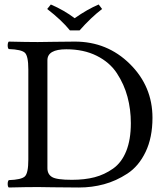

<svg xmlns="http://www.w3.org/2000/svg" viewBox="-20 -832 741 854"><path d="M291 -696.8Q254.9 -741.7 189.9 -792L206.1 -812Q266.1 -786.1 312 -751Q369.1 -791 418.9 -812L434.1 -792Q384.3 -753.9 334 -696.8ZM190.9 -84Q190.9 -57.1 211.4 -44.7Q231.9 -32.2 299.8 -32.2Q356.9 -32.2 400.9 -43.7Q444.8 -55.2 482.9 -82Q521 -108.9 541.5 -159.9Q562 -210.9 562 -284.2Q562 -345.2 547.1 -401.1Q532.2 -457 500 -506.1Q467.8 -555.2 409.9 -584Q352.1 -612.8 274.9 -612.8Q190.9 -612.8 190.9 -564ZM147.9 -645Q164.1 -645 218.5 -646Q272.9 -647 313 -647Q457 -647 557.6 -547.6Q658.2 -448.2 658.2 -308.1Q658.2 -220.2 627.7 -156.5Q597.2 -92.8 546.6 -59.8Q496.1 -26.9 442.6 -12.5Q389.2 2 331.1 2Q271 2 215.1 1Q159.2 0 148.9 0Q97.2 0 19 2Q14.2 -2 14.2 -13.9Q14.2 -25.9 19 -30.8Q75.2 -32.7 90.6 -47.4Q106 -62 106 -122.1V-522.9Q106 -583 90.6 -597.4Q75.2 -611.8 19 -613.8Q14.2 -617.7 14.2 -629.9Q14.2 -642.1 19 -647Q99.1 -645 147.9 -645Z"/></svg>

Font: Linux Libertine O
Style: Regular
Weight: 400
Designer: Philipp H. Poll
Foundry: Philipp H. Poll
Version: Version 5.3.0